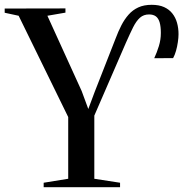

<svg xmlns="http://www.w3.org/2000/svg" viewBox="-36 -778 784 798"><path d="M145.5 0V-18.5L247.5 -35V-291.5L41.5 -712.5L-16.5 -725V-742.5L236 -743V-725.5L161 -712.5L303.5 -399.5L331 -325L357.5 -396L444.5 -618Q455.5 -647.5 468.5 -672.8Q481.5 -698 498.5 -717.2Q515.5 -736.5 538.8 -747.2Q562 -758 594.5 -758Q625 -758 646 -748.5Q667 -739 680.2 -722.2Q693.5 -705.5 699.8 -683.2Q706 -661 706 -636Q706 -621.5 703.2 -602.8Q700.5 -584 695.5 -566.5Q690.5 -549 683.5 -536.5L605 -536Q616 -559.5 624.2 -586Q632.5 -612.5 632.5 -641Q632.5 -668 627.5 -685Q622.5 -702 611.8 -710Q601 -718 583.5 -718Q561 -718 545.8 -704.5Q530.5 -691 517.2 -664.5Q504 -638 487 -599.5L356 -297.5V-35L463 -18.5V0Z"/></svg>

Font: Merriweather 144pt
Style: Regular
Weight: 400
Version: Version 2.100